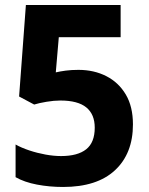

<svg xmlns="http://www.w3.org/2000/svg" viewBox="-20 -734 591 764"><path d="M231 10Q177 10 127 0.5Q77 -9 42 -29V-159Q65 -146 96.5 -135.5Q128 -125 161 -119Q194 -113 223 -113Q289 -113 323 -140Q357 -167 357 -226Q357 -279 323.5 -306.5Q290 -334 220 -334Q195 -334 165 -329Q135 -324 116 -318L56 -350L83 -714H460V-586H214L202 -446Q219 -450 241.5 -453Q264 -456 292 -456Q354 -456 403 -431Q452 -406 480.5 -358Q509 -310 509 -239Q509 -123 437.5 -56.5Q366 10 231 10Z"/></svg>

Font: Noto Sans Gujarati
Style: Regular
Weight: 400
Designer: Jelle Bosma - Monotype Design Team, Universal Thirst
Foundry: Monotype Imaging Inc.
Version: Version 2.102